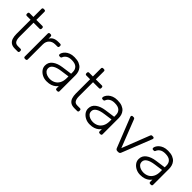

<svg xmlns="http://www.w3.org/2000/svg" viewBox="181 -1754 2807 2807"><g transform="rotate(45 1585.0 -350.0)"><path d="M256 0Q204 0 174 -22Q144 -44 132 -82Q120 -120 120 -167V-462H42Q32 -462 26 -468Q20 -474 20 -484V-498Q20 -508 26 -514Q32 -520 42 -520H120V-688Q120 -698 126 -704Q132 -710 142 -710H159Q169 -710 175 -704Q181 -698 181 -688V-520H305Q315 -520 321 -514Q327 -508 327 -498V-484Q327 -474 321 -468Q315 -462 305 -462H181V-171Q181 -118 198.5 -88Q216 -58 261 -58H315Q325 -58 331 -52Q337 -46 337 -36V-22Q337 -12 331 -6Q325 0 315 0Z M462 0Q452 0 446 -6Q440 -12 440 -22V-497Q440 -507 446 -513.5Q452 -520 462 -520H478Q488 -520 494.5 -513.5Q501 -507 501 -497V-451Q519 -486 553 -503Q587 -520 637 -520H674Q684 -520 690 -514Q696 -508 696 -498V-484Q696 -474 690 -468Q684 -462 674 -462H631Q571 -462 536 -427Q501 -392 501 -332V-22Q501 -12 494.5 -6Q488 0 478 0Z M920 10Q872 10 831.5 -10Q791 -30 766 -63.5Q741 -97 741 -139Q741 -207 796 -248Q851 -289 939 -301L1097 -323V-358Q1097 -411 1064.5 -441.5Q1032 -472 961 -472Q909 -472 877 -451.5Q845 -431 833 -398Q828 -383 814 -383H798Q786 -383 781 -389.5Q776 -396 776 -405Q776 -419 786.5 -440Q797 -461 819 -481.5Q841 -502 876 -516Q911 -530 961 -530Q1020 -530 1058.5 -514Q1097 -498 1118.5 -472.5Q1140 -447 1149 -416Q1158 -385 1158 -355V-22Q1158 -12 1152 -6Q1146 0 1136 0H1119Q1109 0 1103 -6Q1097 -12 1097 -22V-69Q1085 -51 1063 -33Q1041 -15 1006.5 -2.5Q972 10 920 10ZM930 -48Q976 -48 1014 -68Q1052 -88 1074.5 -129.5Q1097 -171 1097 -234V-268L968 -250Q886 -239 844 -212Q802 -185 802 -144Q802 -111 821 -90Q840 -69 869.5 -58.5Q899 -48 930 -48Z M1486 0Q1434 0 1404 -22Q1374 -44 1362 -82Q1350 -120 1350 -167V-462H1272Q1262 -462 1256 -468Q1250 -474 1250 -484V-498Q1250 -508 1256 -514Q1262 -520 1272 -520H1350V-688Q1350 -698 1356 -704Q1362 -710 1372 -710H1389Q1399 -710 1405 -704Q1411 -698 1411 -688V-520H1535Q1545 -520 1551 -514Q1557 -508 1557 -498V-484Q1557 -474 1551 -468Q1545 -462 1535 -462H1411V-171Q1411 -118 1428.5 -88Q1446 -58 1491 -58H1545Q1555 -58 1561 -52Q1567 -46 1567 -36V-22Q1567 -12 1561 -6Q1555 0 1545 0Z M1810 10Q1762 10 1721.5 -10Q1681 -30 1656 -63.5Q1631 -97 1631 -139Q1631 -207 1686 -248Q1741 -289 1829 -301L1987 -323V-358Q1987 -411 1954.5 -441.5Q1922 -472 1851 -472Q1799 -472 1767 -451.5Q1735 -431 1723 -398Q1718 -383 1704 -383H1688Q1676 -383 1671 -389.5Q1666 -396 1666 -405Q1666 -419 1676.5 -440Q1687 -461 1709 -481.5Q1731 -502 1766 -516Q1801 -530 1851 -530Q1910 -530 1948.5 -514Q1987 -498 2008.5 -472.5Q2030 -447 2039 -416Q2048 -385 2048 -355V-22Q2048 -12 2042 -6Q2036 0 2026 0H2009Q1999 0 1993 -6Q1987 -12 1987 -22V-69Q1975 -51 1953 -33Q1931 -15 1896.5 -2.5Q1862 10 1810 10ZM1820 -48Q1866 -48 1904 -68Q1942 -88 1964.5 -129.5Q1987 -171 1987 -234V-268L1858 -250Q1776 -239 1734 -212Q1692 -185 1692 -144Q1692 -111 1711 -90Q1730 -69 1759.5 -58.5Q1789 -48 1820 -48Z M2377 0Q2361 0 2352.5 -7Q2344 -14 2339 -25L2155 -489Q2153 -495 2153 -500Q2153 -508 2159 -514Q2165 -520 2173 -520H2194Q2204 -520 2209.5 -514.5Q2215 -509 2216 -505L2385 -73L2554 -505Q2556 -509 2561 -514.5Q2566 -520 2576 -520H2597Q2605 -520 2611 -514Q2617 -508 2617 -500Q2617 -495 2615 -489L2431 -25Q2427 -14 2418 -7Q2409 0 2393 0Z M2855 10Q2807 10 2766.5 -10Q2726 -30 2701 -63.5Q2676 -97 2676 -139Q2676 -207 2731 -248Q2786 -289 2874 -301L3032 -323V-358Q3032 -411 2999.5 -441.5Q2967 -472 2896 -472Q2844 -472 2812 -451.5Q2780 -431 2768 -398Q2763 -383 2749 -383H2733Q2721 -383 2716 -389.5Q2711 -396 2711 -405Q2711 -419 2721.5 -440Q2732 -461 2754 -481.5Q2776 -502 2811 -516Q2846 -530 2896 -530Q2955 -530 2993.5 -514Q3032 -498 3053.5 -472.5Q3075 -447 3084 -416Q3093 -385 3093 -355V-22Q3093 -12 3087 -6Q3081 0 3071 0H3054Q3044 0 3038 -6Q3032 -12 3032 -22V-69Q3020 -51 2998 -33Q2976 -15 2941.5 -2.5Q2907 10 2855 10ZM2865 -48Q2911 -48 2949 -68Q2987 -88 3009.5 -129.5Q3032 -171 3032 -234V-268L2903 -250Q2821 -239 2779 -212Q2737 -185 2737 -144Q2737 -111 2756 -90Q2775 -69 2804.5 -58.5Q2834 -48 2865 -48Z"/></g></svg>

Font: Rubik Light
Style: Regular
Weight: 300
Designer: Hubert and Fischer
Foundry: Hubert and Fischer
Version: Version 2.300;gftools[0.9.30]